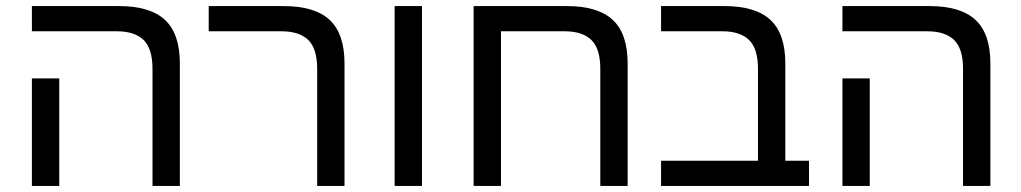

<svg xmlns="http://www.w3.org/2000/svg" viewBox="-20 -612 3360 632"><path d="M482 -385Q482 -452 452.5 -480.5Q423 -509 365 -509H85V-592H371Q474 -592 523 -546.5Q572 -501 572 -403V0H482ZM85 -354H175V0H85Z M1024 -385Q1024 -452 994.5 -480.5Q965 -509 907 -509H667V-592H913Q1016 -592 1065 -546.5Q1114 -501 1114 -403V0H1024Z M1279 -592H1369V0H1279Z M2046 -403V0H1956V-385Q1956 -452 1926.5 -480.5Q1897 -509 1839 -509H1629V0H1539V-592H1845Q1948 -592 1997 -546.5Q2046 -501 2046 -403Z M2643 -83V0H2475H2156V-83H2475V-385Q2475 -452 2445.5 -480.5Q2416 -509 2358 -509H2156V-592H2364Q2467 -592 2516 -546.5Q2565 -501 2565 -403V-83Z M3150 -385Q3150 -452 3120.5 -480.5Q3091 -509 3033 -509H2753V-592H3039Q3142 -592 3191 -546.5Q3240 -501 3240 -403V0H3150ZM2753 -354H2843V0H2753Z"/></svg>

Font: Noto Sans Hebrew
Style: Regular
Weight: 400
Designer: Monotype Design Team
Foundry: Monotype Imaging Inc.
Version: Version 1.000